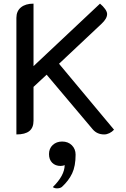

<svg xmlns="http://www.w3.org/2000/svg" viewBox="-20 -729 691 1054"><path d="M70 -631Q70 -668 95 -688.5Q120 -709 164 -709V-366L529 -709Q546 -695 557 -679.5Q568 -664 568 -652Q568 -627 538 -599L304 -379L606 -17Q595 -5 580.5 2Q566 9 552 9Q513 9 489 -19L236 -319L164 -252V-66Q164 -28 141 -9.5Q118 9 70 9ZM335 177Q332 179 325.5 180.5Q319 182 313 182Q284 182 266.5 164.5Q249 147 249 117Q249 86 269.5 67Q290 48 321 48Q354 48 374.5 68.5Q395 89 395 120Q395 183 376 223Q357 263 320 297Q310 305 293 305Q279 305 270 298Q335 234 335 177Z"/></svg>

Font: K2D
Style: Regular
Weight: 400
Version: Version 1.000; ttfautohint (v1.6)